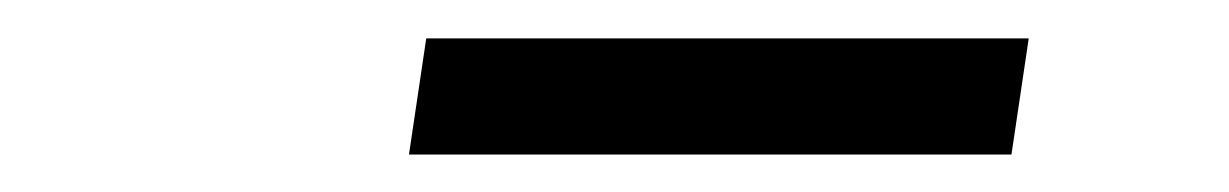

<svg xmlns="http://www.w3.org/2000/svg" viewBox="-20 -703 640 100"><path d="M193 -622.5 202 -683H515.8L506.8 -622.5Z"/></svg>

Font: Chivo Mono Medium
Style: Italic
Weight: 500
Italic angle: -8.05°
Monospace: yes
Designer: Hector Gatti
Foundry: Omnibus-Type
Version: Version 1.008